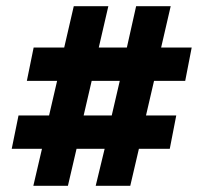

<svg xmlns="http://www.w3.org/2000/svg" viewBox="-20 -603 659 622"><path d="M88 -1 116 -121H18L40 -229H139L165 -341H67L89 -449H188L219 -583H331L300 -449H391L421 -583H533L502 -449H601L580 -341H479L453 -229H551L530 -121H430L402 -1H290L319 -121H228L200 -1ZM251 -229H342L368 -341H277Z"/></svg>

Font: Rokkitt SemiBold ExtraBold
Style: Regular
Weight: 800
Version: Version 3.103